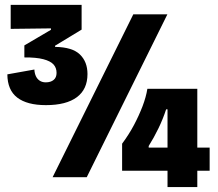

<svg xmlns="http://www.w3.org/2000/svg" viewBox="-20 -718 884 778"><path d="M166 -292Q89.8 -292 50 -322.5Q10.2 -353 9.8 -416.7L119.3 -436.3Q120 -421.2 125.4 -409.4Q130.8 -397.7 141 -391Q151.2 -384.3 165.3 -384.3Q185.5 -384.3 197.3 -394.1Q209.2 -403.8 209.2 -422.7Q209.2 -443.3 196.8 -456.9Q184.5 -470.5 155.6 -478.1Q126.7 -485.7 78.7 -485.3V-534L186.5 -597.3V-603L23.3 -601V-698.3H310.7V-598L203.2 -532.8V-528Q273.3 -527 303.9 -497.2Q334.5 -467.5 334.5 -418Q334.5 -356.3 291.5 -324.2Q248.5 -292 166 -292ZM193.2 0 520.2 -660H658.3L331.5 0ZM474.8 -26.2V-135.7Q502.8 -173.5 523.2 -212Q543.5 -250.5 557.7 -287.7Q571.8 -324.8 577.2 -358.3H779.5V40H658.8V-275H653.2Q640.2 -235.2 622 -197.8Q603.8 -160.3 582.5 -126.3V-119.8H829.5V-26.2Z"/></svg>

Font: Bricolage Grotesque 96pt ExtraBold SemiCondensed
Style: Regular
Weight: 800
Width: 4
Version: Version 1.001;gftools[0.9.33.dev8+g029e19f]